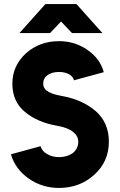

<svg xmlns="http://www.w3.org/2000/svg" viewBox="-20 -915 591 947"><path d="M76 -752H227L281 -809L335 -752H485L357 -895H204ZM271 -712Q175 -712 108 -652Q75 -622 58 -584.5Q41 -547 41 -502Q41 -414 103 -363Q164 -312 260 -295Q314 -286 341 -264Q366 -244 366 -216Q366 -182 339 -160Q311 -140 271 -140Q238 -140 213 -155Q187 -169 180 -194L34 -154Q55 -81 122 -34Q188 12 271 12Q374 12 446 -54Q517 -119 517 -216Q517 -310 452 -367Q386 -424 283 -442Q232 -451 210 -468Q193 -482 193 -502Q193 -529 215 -545Q237 -560 271 -560Q300 -560 320 -549Q340 -538 345 -519L492 -559Q473 -627 411 -669Q350 -712 271 -712Z"/></svg>

Font: Unageo
Style: ExtraBold
Weight: 800
Designer: Richard Sepsi
Foundry: Richard Sepsi
Version: Version 2.000